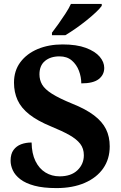

<svg xmlns="http://www.w3.org/2000/svg" viewBox="-20 -951 619 981"><path d="M268.5 10Q200.9 10 155.6 -2.3Q110.2 -14.6 83.5 -35.4Q56.8 -56.1 45.4 -81Q34.1 -105.8 34.1 -129.8Q34.1 -164.3 49 -184.6Q63.8 -204.8 88 -213.9Q112.1 -222.9 141.5 -222.9Q142.3 -166.3 161.2 -127.8Q180.2 -89.2 212.4 -69.6Q244.5 -50 284.6 -50Q343.5 -50 376 -81.4Q408.4 -112.7 408.4 -158Q408.4 -192.1 389.9 -216.2Q371.3 -240.2 334.3 -261.1Q297.4 -281.9 241.3 -304.8Q171.1 -333.7 129.6 -366.6Q88 -399.5 69.7 -439.7Q51.5 -479.9 51.5 -528.5Q51.5 -589.6 84 -633.2Q116.6 -676.9 172.8 -700.5Q228.9 -724 299.5 -724Q371.6 -724 418.9 -706.3Q466.2 -688.5 489.4 -661.3Q512.6 -634 512.6 -603.9Q512.6 -569 484.7 -547Q456.8 -525 395.3 -525Q395.3 -557.7 383.3 -589.3Q371.4 -620.9 346.9 -641.9Q322.4 -663 283.9 -663Q238 -663 209.8 -639.5Q181.6 -616.1 181.6 -571Q181.6 -542.6 195.2 -518.9Q208.8 -495.2 245.5 -471.9Q282.1 -448.7 349.3 -421.2Q418.2 -393.7 460.3 -361.7Q502.4 -329.8 521.5 -291.3Q540.6 -252.9 540.6 -203.2Q540.6 -138.6 507.4 -90.9Q474.2 -43.2 412.9 -16.6Q351.6 10 268.5 10ZM245.5 -784Q260.5 -803 278.8 -829Q297.2 -855 314.8 -882Q332.4 -909 342.4 -931H499.8V-921Q490.8 -908 469.7 -888Q448.5 -868 421 -846Q393.6 -824 365.4 -804.5Q337.2 -785 313.7 -771H245.5Z"/></svg>

Font: Noto Serif Lao
Style: Regular
Weight: 400
Designer: Monotype Design Team
Foundry: Monotype Imaging Inc.
Version: Version 2.003